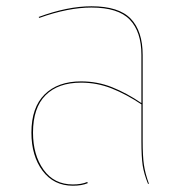

<svg xmlns="http://www.w3.org/2000/svg" viewBox="-20 -585 602 611"><path d="M454 0H451Q438 -32 434 -59Q430 -86 430 -136V-253Q382 -285 335.5 -303.5Q289 -322 238 -322Q165 -322 125 -282Q85 -242 85 -163Q85 -92 118.5 -45Q152 2 212 2Q239 2 258 -6L259 -2Q240 6 212 6Q151 6 115.5 -41.5Q80 -89 80 -163Q80 -243 122 -284.5Q164 -326 238 -326Q290 -326 336.5 -307.5Q383 -289 430 -257V-410Q430 -484 393 -522.5Q356 -561 271 -561Q197 -561 105 -528L103 -531Q195 -565 271 -565Q358 -565 396 -525.5Q434 -486 434 -410V-136Q434 -88 438 -60.5Q442 -33 454 0Z"/></svg>

Font: FiraGO Four
Style: Regular
Weight: 100
Designer: bBox Type
Foundry: bBox Type GmbH
Version: Version 1.001